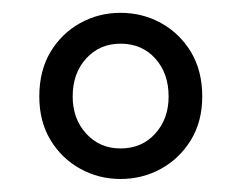

<svg xmlns="http://www.w3.org/2000/svg" viewBox="-20 -705 373 298"><path d="M167 -427.2Q133.3 -427.2 104.5 -443.1Q75.7 -459 58.3 -487.8Q41 -516.6 41 -555.2Q41 -595.2 58.3 -624.3Q75.7 -653.3 104.5 -669.2Q133.3 -685.1 167 -685.1Q201.2 -685.1 230 -669.2Q258.8 -653.3 276.4 -624.3Q293.9 -595.2 293.9 -555.2Q293.9 -516.6 276.4 -487.8Q258.8 -459 230 -443.1Q201.2 -427.2 167 -427.2ZM167 -474.6Q200.2 -474.6 220.9 -497.6Q241.7 -520.5 241.7 -555.2Q241.7 -591.3 220.9 -614.3Q200.2 -637.2 167 -637.2Q134.8 -637.2 113.8 -614.3Q92.8 -591.3 92.8 -555.2Q92.8 -520.5 113.8 -497.6Q134.8 -474.6 167 -474.6Z"/></svg>

Font: Varta Light Medium
Style: Regular
Weight: 500
Version: Version 1.004